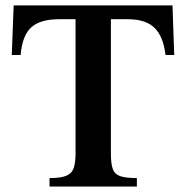

<svg xmlns="http://www.w3.org/2000/svg" viewBox="-20 -680 682 700"><path d="M615.2 -479.5H583.5Q575.7 -546.4 543.7 -578.1Q511.7 -609.9 446.8 -609.9H384.3V-120.6Q384.3 -83.5 391.1 -64.2Q397.9 -44.9 418.2 -37.8Q438.5 -30.8 479 -30.8V0H160.6V-30.8Q201.7 -30.8 221.9 -39.3Q242.2 -47.9 248.8 -67.6Q255.4 -87.4 255.4 -120.6V-609.9H194.3Q127.4 -609.9 94.5 -580.8Q61.5 -551.8 55.2 -479.5H22.9L29.8 -660.2H608.9Z"/></svg>

Font: Awami Nastaliq
Style: Bold
Weight: 700
Designer: Peter Martin, SIL International
Foundry: SIL International
Version: Version 3.100